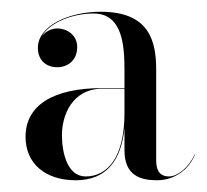

<svg xmlns="http://www.w3.org/2000/svg" viewBox="-20 -783 352 327"><path d="M312 -519.5 311.5 -520C301.5 -497.5 282 -482.5 268 -482.5C250.5 -482.5 246 -495 246 -509.5V-664.5C246 -713.5 234 -763 151.5 -763C97 -763 44.5 -739 44.5 -701.5C44.5 -680 59 -668.5 77.5 -668.5C94 -668.5 111.5 -679 111.5 -703C111.5 -723 94.5 -734.5 77.5 -734.5C67.5 -734.5 57.5 -729.5 51 -721C65 -745 103.5 -760 139.5 -760C187.5 -760 192 -708 192 -664.5V-633H155C70 -633 23.5 -603.5 23.5 -550C23.5 -504.5 57 -476 109 -476C162 -476 186.5 -510.5 192 -565V-527C192 -484 219 -476 247.5 -476C277 -476 301.5 -494 312 -519.5ZM126 -482.5C94.5 -482.5 85.5 -523 85.5 -553C85.5 -585.5 102 -632 155 -632H192V-590.5C192 -513.5 162 -482.5 126 -482.5Z"/></svg>

Font: Bodoni* 96pt
Style: Regular
Weight: 400
Version: Version 2.3